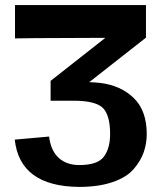

<svg xmlns="http://www.w3.org/2000/svg" viewBox="-20 -715 633 755"><path d="M38 -166 173 -178Q180 -122 211 -94Q242 -66 292 -66Q364 -66 388.5 -99Q413 -132 413 -188Q413 -260 386 -289Q359 -318 274 -319H272H179V-397L394 -566H345H341L117 -565Q104 -565 78 -564.5Q52 -564 39 -564V-695H554V-567L331 -392Q332 -392 349 -391Q366 -390 374 -389Q455 -379 506 -329.5Q557 -280 557 -188Q557 -150 545 -116Q533 -82 505.5 -50Q478 -18 423 1Q368 20 291 20Q58 18 38 -166Z"/></svg>

Font: Coval
Style: ExtraBold
Weight: 800
Foundry: Context Ltd
Version: Version 001.000